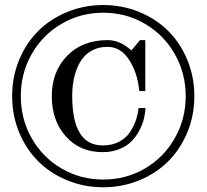

<svg xmlns="http://www.w3.org/2000/svg" viewBox="-20 -747 839 780"><path d="M57.6 -209.7Q29.3 -278.3 29.3 -356.4Q29.3 -434.6 57.6 -503.2Q85.9 -571.8 135 -620.8Q184.1 -669.9 252.7 -698.2Q321.3 -726.6 399.4 -726.6Q477.5 -726.6 546.1 -698.2Q614.7 -669.9 663.8 -620.8Q712.9 -571.8 741.2 -503.2Q769.5 -434.6 769.5 -356.4Q769.5 -278.3 741.2 -209.7Q712.9 -141.1 663.8 -92Q614.7 -43 546.1 -14.6Q477.5 13.7 399.4 13.7Q321.3 13.7 252.7 -14.6Q184.1 -43 135 -92Q85.9 -141.1 57.6 -209.7ZM108.6 -527.1Q64.5 -449.2 64.5 -356.4Q64.5 -263.7 108.6 -185.8Q152.8 -107.9 229.7 -62.7Q306.6 -17.6 399.4 -17.6Q492.2 -17.6 569.1 -62.7Q646 -107.9 690.2 -185.8Q734.4 -263.7 734.4 -356.4Q734.4 -449.2 690.2 -527.1Q646 -605 569.1 -650.1Q492.2 -695.3 399.4 -695.3Q306.6 -695.3 229.7 -650.1Q152.8 -605 108.6 -527.1ZM190.4 -356.4Q190.4 -456.1 252.4 -520Q314.5 -584 417 -584Q468.3 -584 513.7 -542L548.8 -584H570.3V-377H545.9Q538.6 -455.1 500.5 -509.8Q467.8 -556.6 416 -556.6Q385.7 -556.6 361.6 -545.7Q337.4 -534.7 321 -516.1Q304.7 -497.6 293.9 -471.7Q283.2 -445.8 278.3 -417.2Q273.4 -388.7 273.4 -356.4Q273.4 -156.2 397.5 -156.2Q434.1 -156.2 461.9 -170.2Q489.7 -184.1 506.1 -207.5Q522.5 -231 531 -255.6Q539.6 -280.3 543 -308.1H571.3Q569.8 -285.6 564.2 -262.9Q558.6 -240.2 545.4 -215.6Q532.2 -190.9 513.4 -172.1Q494.6 -153.3 464.6 -141.1Q434.6 -128.9 397.5 -128.9Q304.2 -128.9 247.3 -193.1Q190.4 -257.3 190.4 -356.4Z"/></svg>

Font: Theano Modern
Style: Regular
Weight: 400
Designer: Alexey Kryukov
Version: Version 2.00